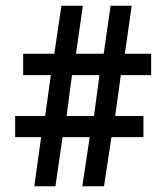

<svg xmlns="http://www.w3.org/2000/svg" viewBox="-20 -652 581 672"><path d="M124 -172H33V-246H138L158 -389H61V-464H170L195 -632H270L246 -464H343L367 -632H441L417 -464H509V-389H403L383 -246H482V-172H370L344 0H268L294 -172H199L174 0H100ZM309 -246 328 -389H232L213 -246Z"/></svg>

Font: Noto Sans Bengali Condensed Medium
Style: Regular
Weight: 500
Width: 3
Designer: Jelle Bosma - Monotype Design Team
Foundry: Monotype Imaging Inc.
Version: Version 2.003